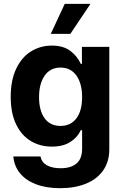

<svg xmlns="http://www.w3.org/2000/svg" viewBox="-20 -776 648 1006"><path d="M49.8 43.9H192.4Q198.2 74.7 225.8 90.1Q253.4 105.5 297.9 105.5Q351.1 105.5 380.6 80.8Q410.2 56.2 410.2 2.9V-93.8H403.3Q386.7 -57.1 348.9 -32.5Q311 -7.8 252 -7.8Q190.4 -7.8 141.6 -36.9Q92.8 -65.9 64.5 -124.5Q36.1 -183.1 36.1 -268.6Q36.1 -355.5 64.9 -416Q93.8 -476.6 142.8 -506.8Q191.9 -537.1 252 -537.1Q312 -537.1 348.6 -509.3Q385.3 -481.4 403.3 -441.4H409.2V-530.3H552.7V5.9Q552.7 71.8 520 117.7Q487.3 163.6 429.2 186.8Q371.1 210 294.9 210Q222.7 210 168.9 189.5Q115.2 168.9 84.7 131.6Q54.2 94.2 49.8 43.9ZM410.2 -266.6Q410.2 -338.4 380.4 -380.1Q350.6 -421.9 296.9 -421.9Q243.2 -421.9 213.9 -379.6Q184.6 -337.4 184.6 -266.6Q184.6 -196.8 213.6 -156.5Q242.7 -116.2 296.9 -116.2Q350.6 -116.2 380.4 -156Q410.2 -195.8 410.2 -266.6ZM319.3 -755.9H454.1L348.6 -598.6H246.1Z"/></svg>

Font: Pretendard JP
Style: Bold
Weight: 700
Designer: Base glyphs from Inter by Rasmus Andersson; Hangeul glyphs from Noto Sans CJK(Source Han Sans) by Jang Soo-young and Kan
Foundry: Kil Hyung-jin
Version: Version 1.309